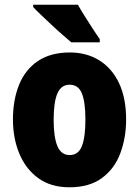

<svg xmlns="http://www.w3.org/2000/svg" viewBox="-20 -837 592 816"><path d="M516 -329Q516 -252 491.5 -186Q467 -120 413.5 -80.5Q360 -41 275 -41Q196 -41 142.5 -80Q89 -119 62 -184.5Q35 -250 35 -329Q35 -412 61 -476.5Q87 -541 141 -577.5Q195 -614 277 -614Q348 -614 402 -580.5Q456 -547 486 -483.5Q516 -420 516 -329ZM208 -328Q208 -254 224 -216Q240 -178 276 -178Q313 -178 328 -216Q343 -254 343 -329Q343 -403 328 -440Q313 -477 276 -477Q240 -477 224 -440Q208 -403 208 -328ZM311 -817Q322 -797 340 -768.5Q358 -740 375.5 -713Q393 -686 404 -671V-657H283Q269 -669 246.5 -688.5Q224 -708 199.5 -731Q175 -754 154 -774Q133 -794 121 -807V-817Z"/></svg>

Font: Noto Sans Tamil UI Condensed Black
Style: Regular
Weight: 900
Width: 3
Designer: Jelle Bosma - Monotype Design Team
Foundry: Monotype Imaging Inc.
Version: Version 2.004; ttfautohint (v1.8.4.7-5d5b)